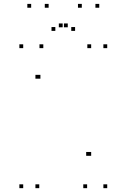

<svg xmlns="http://www.w3.org/2000/svg" viewBox="-20 -971 660 1001"><path d="M184.7 10V-10H164.7V10ZM184.7 -560.8V-580.8H164.7V-560.8ZM190.7 -560.8V-580.8H170.7V-560.8ZM434.2 10V-10H414.2V10ZM539 10V-10H519V10ZM539 -720V-740H519V-720ZM455.3 -720V-740H435.3V-720ZM455.3 -158.7V-178.7H435.3V-158.7ZM449.3 -158.7V-178.7H429.3V-158.7ZM205.8 -720V-740H185.8V-720ZM101 -720V-740H81V-720ZM101 10V-10H81V10ZM233.5 -930.7V-950.7H213.5V-930.7ZM333.3 -828.7V-848.7H313.3V-828.7ZM306.7 -828.7V-848.7H286.7V-828.7ZM406.5 -930.7V-950.7H386.5V-930.7ZM497.5 -930.7V-950.7H477.5V-930.7ZM371.5 -810V-830H351.5V-810ZM268.5 -810V-830H248.5V-810ZM142.5 -930.7V-950.7H122.5V-930.7Z"/></svg>

Font: Monaspace Argon Dots Var
Style: Regular
Weight: 400
Designer: Riley Cran and the Lettermatic Team
Version: Version 1.100 (Monaspace Argon Dots)